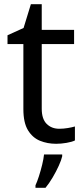

<svg xmlns="http://www.w3.org/2000/svg" viewBox="-20 -679 401 920"><path d="M264 -62Q284 -62 305 -65.5Q326 -69 339 -73V-6Q325 1 299 5.5Q273 10 249 10Q207 10 171.5 -4.5Q136 -19 114 -55Q92 -91 92 -156V-468H16V-510L93 -545L128 -659H180V-536H335V-468H180V-158Q180 -109 203.5 -85.5Q227 -62 264 -62ZM278 70Q274 88 261.5 115.5Q249 143 232.5 171Q216 199 198 221H150V209Q158 192 166.5 165.5Q175 139 182 110.5Q189 82 191 61H278Z"/></svg>

Font: Noto Sans Living
Style: Regular
Weight: 400
Designer: Monotype Design Team
Foundry: Monotype Imaging Inc.
Version: Version 2.013; ttfautohint (v1.8.4.7-5d5b)